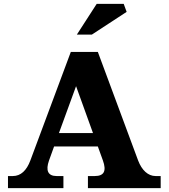

<svg xmlns="http://www.w3.org/2000/svg" viewBox="-20 -967 867 987"><path d="M690 -142 483 -700H344L136 -142C117 -91 87 -62 46 -62H21V0H306V-62H271C226 -62 214 -91 232 -142L258 -214H483L509 -142C528 -89 516 -62 467 -62H432V0H806V-62H780C741 -62 709 -92 690 -142ZM283 -283 371 -524 458 -283ZM375 -789H452L631 -906L616 -947H477Z"/></svg>

Font: LT Superior Serif ExtraBold
Style: Regular
Weight: 800
Designer: Daniel Lyons
Foundry: LyonsType
Version: Version 2.120;FEAKit 1.0